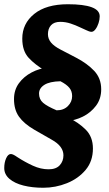

<svg xmlns="http://www.w3.org/2000/svg" viewBox="-22 -715 513 905"><path d="M-2 77Q-2 51 7 31Q16 11 29 11Q33 11 39.5 13.5Q46 16 62 27Q96 49 133 66Q170 83 207 83Q242 83 259.5 64Q277 45 277 17Q277 -4 263.5 -22.5Q250 -41 221 -57L139 -104Q91 -132 67.5 -165Q44 -198 44 -248Q44 -291 67 -322.5Q90 -354 127 -373.5Q164 -393 203 -396L192 -381Q143 -410 113 -442.5Q83 -475 83 -533Q83 -604 139.5 -649.5Q196 -695 298 -695Q372 -695 410 -681Q448 -667 448 -638Q448 -623 442.5 -606Q437 -589 428 -577Q419 -565 409 -565Q404 -565 397 -567.5Q390 -570 384 -573Q374 -577 354.5 -586.5Q335 -596 311 -604Q287 -612 262 -612Q233 -612 218.5 -596Q204 -580 204 -554Q204 -532 218.5 -514.5Q233 -497 264 -481L337 -443Q389 -416 422 -381Q455 -346 455 -294Q455 -249 430.5 -216.5Q406 -184 369 -165.5Q332 -147 291 -144L298 -162Q348 -138 382 -104Q416 -70 416 -15Q416 45 381.5 86Q347 127 293.5 148.5Q240 170 182 170Q130 170 88.5 159.5Q47 149 22.5 128Q-2 107 -2 77ZM162 -274Q162 -247 181 -230.5Q200 -214 245 -195Q278 -195 298 -215Q318 -235 318 -262Q318 -285 305 -301Q292 -317 263 -332Q212 -331 187 -315Q162 -299 162 -274Z"/></svg>

Font: Alkatra SemiBold
Style: Regular
Weight: 600
Designer: Suman Bhandary
Version: Version 1.100;gftools[0.9.22]